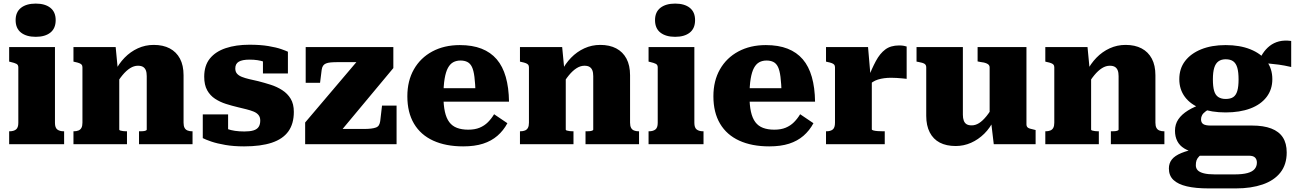

<svg xmlns="http://www.w3.org/2000/svg" viewBox="-20 -803 7219 1069"><path d="M179 -598Q127 -598 97 -621.5Q67 -645 67 -691Q67 -736 97 -759.5Q127 -783 179 -783Q231 -783 260.5 -759.5Q290 -736 290 -691Q290 -645 260.5 -621.5Q231 -598 179 -598ZM286 -541V-119Q286 -92 299 -82Q312 -72 335 -72H337V0H31V-72H33Q56 -72 69 -82Q82 -92 82 -119V-428Q82 -442 71.5 -447.5Q61 -453 39 -458L31 -460V-541Z M389 0V-72H391Q406 -72 417 -76.5Q428 -81 433.5 -91.5Q439 -102 439 -120V-428Q439 -438 434.5 -443Q430 -448 421 -451.5Q412 -455 397 -458L389 -460V-541H624L636 -416L644 -414V-81Q644 -78 650.5 -76Q657 -74 666 -73Q675 -72 683 -72H687V0ZM1052 0H754V-72H757Q765 -72 774.5 -72.5Q784 -73 790.5 -75.5Q797 -78 797 -81V-379Q797 -399 792 -411.5Q787 -424 776.5 -430.5Q766 -437 748 -437Q726 -437 704.5 -423.5Q683 -410 661.5 -384Q640 -358 617 -317L620 -405Q641 -448 673.5 -481.5Q706 -515 747.5 -534Q789 -553 836 -553Q888 -553 925 -533.5Q962 -514 982 -476.5Q1002 -439 1002 -384V-120Q1002 -102 1007.5 -91.5Q1013 -81 1024 -76.5Q1035 -72 1049 -72H1052Z M1429 -132Q1429 -151 1419 -163Q1409 -175 1391.5 -182Q1374 -189 1352 -194.5Q1330 -200 1305 -206Q1271 -214 1238 -224.5Q1205 -235 1177.5 -253Q1150 -271 1133.5 -300.5Q1117 -330 1117 -376Q1117 -438 1148.5 -477Q1180 -516 1237 -535Q1294 -554 1369 -554Q1430 -554 1474.5 -546.5Q1519 -539 1546 -529.5Q1573 -520 1583 -515V-394H1444V-488Q1460 -490 1468.5 -486Q1477 -482 1479.5 -475Q1482 -468 1480.5 -460.5Q1479 -453 1477 -446Q1465 -454 1449 -459.5Q1433 -465 1413.5 -468Q1394 -471 1369 -471Q1329 -471 1309.5 -459.5Q1290 -448 1290 -422Q1290 -404 1299.5 -393Q1309 -382 1326.5 -375Q1344 -368 1367.5 -362.5Q1391 -357 1418 -351Q1453 -342 1487.5 -331Q1522 -320 1551.5 -301Q1581 -282 1598.5 -253Q1616 -224 1616 -180Q1616 -114 1585.5 -71.5Q1555 -29 1493.5 -8.5Q1432 12 1339 12Q1281 12 1234.5 4Q1188 -4 1156 -15Q1124 -26 1109 -34V-166H1250V-42Q1230 -48 1219 -58.5Q1208 -69 1204 -79Q1200 -89 1203.5 -95Q1207 -101 1216 -99Q1229 -91 1247 -84.5Q1265 -78 1288.5 -74.5Q1312 -71 1341 -71Q1372 -71 1391.5 -77Q1411 -83 1420 -96.5Q1429 -110 1429 -132Z M1870 -64 1857 -85H2006Q2029 -85 2045.5 -87Q2062 -89 2073 -93Q2084 -97 2089.5 -106Q2095 -115 2097 -129L2107 -215H2188V0H1679V-121L1982 -478L2045 -457H1861Q1838 -457 1821.5 -455.5Q1805 -454 1794.5 -449.5Q1784 -445 1778.5 -436.5Q1773 -428 1771 -414L1762 -342H1682V-541H2170V-424Z M2449 -268Q2449 -217 2457 -181Q2465 -145 2481.5 -123Q2498 -101 2524.5 -91Q2551 -81 2587 -81Q2624 -81 2650.5 -92Q2677 -103 2696.5 -122.5Q2716 -142 2731 -167L2805 -117Q2783 -76 2749.5 -47Q2716 -18 2669.5 -3Q2623 12 2559 12Q2462 12 2392 -20Q2322 -52 2285 -114.5Q2248 -177 2248 -267Q2248 -353 2284.5 -417Q2321 -481 2387 -516.5Q2453 -552 2540 -552Q2610 -552 2661 -532Q2712 -512 2745.5 -473Q2779 -434 2796 -374.5Q2813 -315 2814 -237H2401V-312H2647L2628 -282Q2626 -339 2621.5 -375Q2617 -411 2607.5 -430.5Q2598 -450 2582 -458Q2566 -466 2544 -466Q2521 -466 2503.5 -456.5Q2486 -447 2474 -425Q2462 -403 2455.5 -364.5Q2449 -326 2449 -268Z M2875 0V-72H2877Q2892 -72 2903 -76.5Q2914 -81 2919.5 -91.5Q2925 -102 2925 -120V-428Q2925 -438 2920.5 -443Q2916 -448 2907 -451.5Q2898 -455 2883 -458L2875 -460V-541H3110L3122 -416L3130 -414V-81Q3130 -78 3136.5 -76Q3143 -74 3152 -73Q3161 -72 3169 -72H3173V0ZM3538 0H3240V-72H3243Q3251 -72 3260.5 -72.5Q3270 -73 3276.5 -75.5Q3283 -78 3283 -81V-379Q3283 -399 3278 -411.5Q3273 -424 3262.5 -430.5Q3252 -437 3234 -437Q3212 -437 3190.5 -423.5Q3169 -410 3147.5 -384Q3126 -358 3103 -317L3106 -405Q3127 -448 3159.5 -481.5Q3192 -515 3233.5 -534Q3275 -553 3322 -553Q3374 -553 3411 -533.5Q3448 -514 3468 -476.5Q3488 -439 3488 -384V-120Q3488 -102 3493.5 -91.5Q3499 -81 3510 -76.5Q3521 -72 3535 -72H3538Z M3739 -598Q3687 -598 3657 -621.5Q3627 -645 3627 -691Q3627 -736 3657 -759.5Q3687 -783 3739 -783Q3791 -783 3820.5 -759.5Q3850 -736 3850 -691Q3850 -645 3820.5 -621.5Q3791 -598 3739 -598ZM3846 -541V-119Q3846 -92 3859 -82Q3872 -72 3895 -72H3897V0H3591V-72H3593Q3616 -72 3629 -82Q3642 -92 3642 -119V-428Q3642 -442 3631.5 -447.5Q3621 -453 3599 -458L3591 -460V-541Z M4153 -268Q4153 -217 4161 -181Q4169 -145 4185.5 -123Q4202 -101 4228.5 -91Q4255 -81 4291 -81Q4328 -81 4354.5 -92Q4381 -103 4400.5 -122.5Q4420 -142 4435 -167L4509 -117Q4487 -76 4453.5 -47Q4420 -18 4373.5 -3Q4327 12 4263 12Q4166 12 4096 -20Q4026 -52 3989 -114.5Q3952 -177 3952 -267Q3952 -353 3988.5 -417Q4025 -481 4091 -516.5Q4157 -552 4244 -552Q4314 -552 4365 -532Q4416 -512 4449.5 -473Q4483 -434 4500 -374.5Q4517 -315 4518 -237H4105V-312H4351L4332 -282Q4330 -339 4325.5 -375Q4321 -411 4311.5 -430.5Q4302 -450 4286 -458Q4270 -466 4248 -466Q4225 -466 4207.5 -456.5Q4190 -447 4178 -425Q4166 -403 4159.5 -364.5Q4153 -326 4153 -268Z M5028 -544V-364Q5020 -365 5005 -366.5Q4990 -368 4973 -369Q4956 -370 4941 -370Q4921 -370 4902.5 -367.5Q4884 -365 4868 -360Q4852 -355 4839 -346.5Q4826 -338 4814 -325L4810 -360Q4834 -421 4856.5 -463Q4879 -505 4909 -527.5Q4939 -550 4986 -550Q5001 -550 5012 -548Q5023 -546 5028 -544ZM4579 0V-72H4581Q4604 -72 4616.5 -82Q4629 -92 4629 -120V-428Q4629 -438 4624.5 -443Q4620 -448 4611 -451.5Q4602 -455 4587 -458L4579 -460V-541H4813L4827 -378L4834 -380V-83Q4834 -79 4843.5 -76.5Q4853 -74 4868 -73Q4883 -72 4899 -72H4906V0Z M5341 -541V-164Q5341 -145 5346 -131.5Q5351 -118 5361.5 -111.5Q5372 -105 5390 -105Q5411 -105 5431 -117.5Q5451 -130 5472.5 -156.5Q5494 -183 5517 -225L5514 -136Q5493 -91 5460 -58.5Q5427 -26 5386.5 -8Q5346 10 5301 10Q5249 10 5212.5 -9Q5176 -28 5156.5 -66Q5137 -104 5137 -158V-428Q5137 -442 5127 -448Q5117 -454 5094 -458L5083 -460V-541ZM5695 -541V-110Q5695 -101 5699.5 -95.5Q5704 -90 5714 -87Q5724 -84 5738 -81L5746 -79V0H5513L5498 -126L5490 -132V-428Q5490 -442 5475 -449Q5460 -456 5438 -458L5423 -461V-541Z M5800 0V-72H5802Q5817 -72 5828 -76.5Q5839 -81 5844.5 -91.5Q5850 -102 5850 -120V-428Q5850 -438 5845.5 -443Q5841 -448 5832 -451.5Q5823 -455 5808 -458L5800 -460V-541H6035L6047 -416L6055 -414V-81Q6055 -78 6061.5 -76Q6068 -74 6077 -73Q6086 -72 6094 -72H6098V0ZM6463 0H6165V-72H6168Q6176 -72 6185.5 -72.5Q6195 -73 6201.5 -75.5Q6208 -78 6208 -81V-379Q6208 -399 6203 -411.5Q6198 -424 6187.5 -430.5Q6177 -437 6159 -437Q6137 -437 6115.5 -423.5Q6094 -410 6072.5 -384Q6051 -358 6028 -317L6031 -405Q6052 -448 6084.5 -481.5Q6117 -515 6158.5 -534Q6200 -553 6247 -553Q6299 -553 6336 -533.5Q6373 -514 6393 -476.5Q6413 -439 6413 -384V-120Q6413 -102 6418.5 -91.5Q6424 -81 6435 -76.5Q6446 -72 6460 -72H6463Z M7169 -430Q7130 -439 7100.5 -443Q7071 -447 7047 -449Q7023 -451 6999 -450L6976 -441Q6992 -476 7009.5 -503Q7027 -530 7049.5 -547.5Q7072 -565 7101 -572.5Q7130 -580 7169 -575ZM6804 -177Q6725 -177 6667 -199Q6609 -221 6577.5 -263Q6546 -305 6546 -362Q6546 -421 6578 -463Q6610 -505 6668 -528.5Q6726 -552 6804 -552Q6883 -552 6941.5 -528.5Q7000 -505 7032 -463Q7064 -421 7064 -362Q7064 -305 7032 -263Q7000 -221 6941.5 -199Q6883 -177 6804 -177ZM6804 -252Q6831 -252 6846.5 -262.5Q6862 -273 6869 -297Q6876 -321 6876 -361Q6876 -401 6869 -425.5Q6862 -450 6846.5 -461.5Q6831 -473 6804 -473Q6780 -473 6764 -461.5Q6748 -450 6740.5 -425.5Q6733 -401 6733 -361Q6733 -321 6740 -297Q6747 -273 6763.5 -262.5Q6780 -252 6804 -252ZM6709 246Q6637 246 6588 234.5Q6539 223 6513.5 199Q6488 175 6488 135Q6488 106 6504.5 85Q6521 64 6557.5 49Q6594 34 6654 22L6688 45Q6668 56 6657 67Q6646 78 6642 89.5Q6638 101 6638 117Q6638 134 6648.5 145Q6659 156 6682.5 162Q6706 168 6744 168H6853Q6898 168 6925.5 160.5Q6953 153 6965.5 138Q6978 123 6978 102Q6978 85 6968 74.5Q6958 64 6934 64H6625L6636 47Q6599 39 6573.5 23.5Q6548 8 6535 -17Q6522 -42 6522 -75Q6522 -111 6540.5 -138.5Q6559 -166 6594.5 -188Q6630 -210 6680 -226L6731 -206Q6708 -194 6693.5 -183.5Q6679 -173 6673 -162Q6667 -151 6667 -139Q6667 -120 6679.5 -112Q6692 -104 6720 -104H6951Q7015 -104 7058 -87.5Q7101 -71 7122.5 -38Q7144 -5 7144 46Q7144 113 7109 157.5Q7074 202 7010 224Q6946 246 6862 246Z"/></svg>

Font: Roboto Serif 20pt ExtraBold
Style: Regular
Weight: 800
Version: Version 1.008